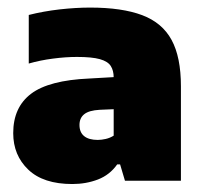

<svg xmlns="http://www.w3.org/2000/svg" viewBox="-20 -770 520 494"><path d="M166 -296.5Q91.5 -296.5 52.8 -333.5Q14 -370.5 14 -427.5Q14 -494 60 -528.8Q106 -563.5 210 -568L297.5 -573L318.5 -491L236.5 -487.5Q209 -486 196.8 -476.2Q184.5 -466.5 184.5 -448.5Q184.5 -429.5 196.5 -419.8Q208.5 -410 231.5 -410Q241 -410 252 -412.5Q263 -415 272.5 -421V-570.5Q272.5 -588.5 265 -600.2Q257.5 -612 237 -617.8Q216.5 -623.5 178 -623.5Q149 -623.5 116.2 -619.2Q83.5 -615 54 -606.5V-731.5Q91.5 -741 133.2 -745.8Q175 -750.5 212 -750.5Q294 -750.5 345.8 -731Q397.5 -711.5 421.5 -667.2Q445.5 -623 445.5 -548V-305H301.5L289 -347H281.5Q262.5 -320 232 -308.2Q201.5 -296.5 166 -296.5Z"/></svg>

Font: Encode Sans SC Condensed Thin ExtraBold
Style: Regular
Weight: 800
Version: Version 3.002